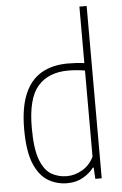

<svg xmlns="http://www.w3.org/2000/svg" viewBox="-56 -848 570 897"><g transform="rotate(-5 228.5 -399.5)"><path d="M223 9Q175 9 134.2 -14.8Q93.5 -38.5 68.8 -96.8Q44 -155 44 -259Q44 -360.5 71 -424.2Q98 -488 149.5 -518Q201 -548 274 -548Q292 -548 312.5 -546.8Q333 -545.5 351 -543V-808H385V0H355L352 -53H348Q330 -28.5 298 -9.8Q266 9 223 9ZM224 -24Q261 -24 296.2 -44.2Q331.5 -64.5 351 -104V-508Q336 -511 314 -513Q292 -515 273 -515Q180 -515 130 -457.8Q80 -400.5 80 -263Q80 -165.5 99.2 -114Q118.5 -62.5 151.2 -43.2Q184 -24 224 -24Z"/></g></svg>

Font: Encode Sans Condensed Thin
Style: Regular
Weight: 100
Width: 3
Designer: Multiple Designers
Foundry: Impallari Type
Version: Version 3.002